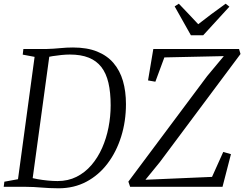

<svg xmlns="http://www.w3.org/2000/svg" viewBox="-26 -1007 1316 1035"><path d="M100 -743H227.5Q263 -744 298 -747.5Q333 -751 367.5 -751Q443.5 -751 497.5 -729.2Q551.5 -707.5 586 -667Q620.5 -626.5 636.8 -570.5Q653 -514.5 653 -446Q653 -353 627.2 -270.8Q601.5 -188.5 554 -125.8Q506.5 -63 439.8 -27.5Q373 8 290 8Q262.5 8 240 6.8Q217.5 5.5 197 4Q176.5 2.5 155.8 1.2Q135 0 109.5 0H-6L-2.5 -27.5L71 -41L160.5 -700.5L96.5 -712.5ZM146 -16 131 -52Q150.5 -46 176.8 -41.2Q203 -36.5 231 -33.8Q259 -31 284.5 -31Q341 -31 386.8 -54Q432.5 -77 467 -117.2Q501.5 -157.5 524.5 -209.5Q547.5 -261.5 559 -320.5Q570.5 -379.5 570.5 -439Q570.5 -509 558.5 -560.5Q546.5 -612 520.2 -645.8Q494 -679.5 452.2 -696.2Q410.5 -713 350.5 -713Q329.5 -713 304.8 -710.5Q280 -708 258.2 -704.5Q236.5 -701 223 -698L243.5 -730ZM675.5 0 666 -28 1090.5 -596.5 1180.5 -704.5 860 -697.5 811.5 -566.5 772 -573.5 800.5 -743H1262.5L1270.5 -716L835.5 -133L758 -38L1117 -53.5L1177.5 -188L1219 -176L1173.5 0ZM1003 -817 915.5 -972.5 938 -987Q964 -959.5 990 -932.5Q1016 -905.5 1042.5 -876.5Q1076.5 -903.5 1113 -930.5Q1149.5 -957.5 1190.5 -987L1210.5 -971L1069.5 -817Z"/></svg>

Font: Merriweather 72pt Light
Style: Italic
Weight: 300
Italic angle: -7.8°
Version: Version 2.101